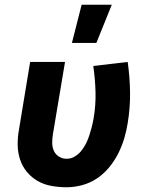

<svg xmlns="http://www.w3.org/2000/svg" viewBox="-20 -781 640 809"><path d="M261 8Q229 8 197.5 2.5Q166 -3 139.5 -18Q113 -33 93.5 -56.5Q74 -80 64.5 -109Q55 -138 54.5 -170.5Q54 -203 60 -235L107 -520H254L203 -216Q200 -198 200 -179.5Q200 -161 207 -145.5Q214 -130 228.5 -121Q243 -112 261 -112Q279 -112 295 -121.5Q311 -131 323 -146Q335 -161 343 -177.5Q351 -194 356.5 -211Q362 -228 366.5 -245.5Q371 -263 374 -280Q384 -337 382.5 -393Q381 -449 373 -503L518 -520Q527 -458 528 -393Q529 -328 518 -262Q513 -230 503.5 -198Q494 -166 478.5 -135Q463 -104 440.5 -76.5Q418 -49 389 -29.5Q360 -10 326.5 -1Q293 8 261 8ZM283 -600 324 -761H451L386 -600Z"/></svg>

Font: Iosevka Heavy Extended Oblique
Style: Regular
Weight: 900
Width: 7
Italic angle: -9°
Monospace: yes
Designer: Belleve Invis
Foundry: Belleve Invis
Version: Version 32.5.0; ttfautohint (v1.8.4)